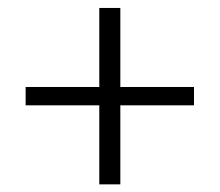

<svg xmlns="http://www.w3.org/2000/svg" viewBox="-20 -554 561 490"><path d="M233.4 -83.5V-285.2H45.4V-332H233.4V-533.7H287.1V-332H475.1V-285.2H287.1V-83.5Z"/></svg>

Font: Elstob 8pt
Style: Regular
Weight: 400
Designer: Peter S. Baker
Version: Version 1.015